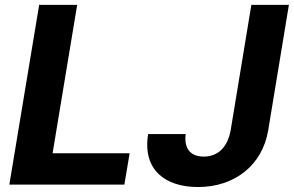

<svg xmlns="http://www.w3.org/2000/svg" viewBox="-20 -747 1189 777"><path d="M17.8 0H483.3L504.6 -126.8H192.8L292.3 -727.3H138.5ZM579.5 -204.5C555.8 -59.7 648.8 9.9 781.2 9.9C929.3 9.9 1041.5 -78.1 1065.3 -219.1L1149.1 -727.3H997.2L913.7 -221.2C901.6 -151.6 862.2 -113.3 804.7 -113.3C751.4 -113.3 723.7 -145.6 731.5 -204.5Z"/></svg>

Font: Magic Ui Pro
Style: Bold Italic
Weight: 700
Italic angle: -9.39999°
Designer: Stefan Endress, Andreas Faust
Version: Version 1.000;FEAKit 1.0